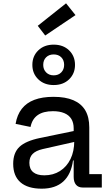

<svg xmlns="http://www.w3.org/2000/svg" viewBox="-20 -1130 668 1157"><path d="M478.5 0Q452 0 438 -16.8Q424 -33.5 424 -64.5V-200L432.5 -219L427.5 -281L424 -317V-356.5Q424 -390.5 409.8 -413.5Q395.5 -436.5 367.5 -448.2Q339.5 -460 299 -460Q240.5 -460 207 -436.2Q173.5 -412.5 164 -365L74 -383.5Q83 -438 111.2 -474.2Q139.5 -510.5 187.2 -528.5Q235 -546.5 302.5 -546.5Q374.5 -546.5 422.2 -526Q470 -505.5 494 -464.8Q518 -424 518 -362V-80.5H593.5V0ZM231.5 7Q147.5 7 103.5 -31.2Q59.5 -69.5 59.5 -143Q59.5 -209 97 -244.8Q134.5 -280.5 221 -298.5L451.5 -346V-280L236.5 -231.5Q196 -222 176.5 -202.2Q157 -182.5 157 -149Q157 -111.5 180 -92.5Q203 -73.5 247 -73.5Q300.5 -73.5 341.2 -99.2Q382 -125 404.8 -171.5Q427.5 -218 427.5 -281L452.5 -163H420Q408.5 -79 361 -36Q313.5 7 231.5 7ZM303.5 -617.5Q246.5 -617.5 210.8 -652Q175 -686.5 175 -739Q175 -792 210.8 -826.5Q246.5 -861 303.5 -861Q361 -861 396.5 -826.5Q432 -792 432 -739Q432 -686.5 396.5 -652Q361 -617.5 303.5 -617.5ZM303.5 -676Q332 -676 349.2 -693.8Q366.5 -711.5 366.5 -739Q366.5 -767.5 349.2 -784.8Q332 -802 303.5 -802Q275.5 -802 258 -784.8Q240.5 -767.5 240.5 -739Q240.5 -711.5 258 -693.8Q275.5 -676 303.5 -676ZM378 -1110 435 -1039 252.5 -916 207.5 -974.5Z"/></svg>

Font: Hepta Slab Medium
Style: Regular
Weight: 500
Designer: Michael LaGattuta
Foundry: Michael LaGattuta
Version: Version 1.102